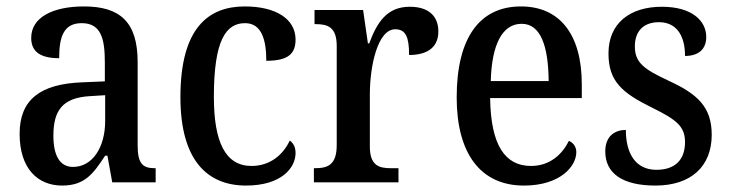

<svg xmlns="http://www.w3.org/2000/svg" viewBox="-20 -567 2266 597"><path d="M173 10C244 10 270 -27 307 -83H314L329 0H464V-44H461C422 -44 408 -60 408 -116V-374C408 -500 352 -547 241 -547C146 -547 77 -514 77 -449C77 -406 106 -386 164 -386C164 -451 177 -495 234 -495C294 -495 306 -447 306 -373V-314L235 -311C105 -306 41 -257 41 -151C41 -41 99 10 173 10ZM207 -48C165 -48 146 -85 146 -145C146 -223 174 -263 259 -268L307 -271V-191C307 -108 267 -48 207 -48Z M745 10C856 10 899 -46 899 -91C899 -110 892 -122 881 -130C861 -87 821 -51 762 -51C681 -51 645 -125 645 -266C645 -443 683 -495 742 -495C794 -495 808 -442 808 -378C875 -378 899 -399 899 -444C899 -508 838 -547 741 -547C628 -547 541 -480 541 -265C541 -68 625 10 745 10Z M956 0H1219V-44H1195C1159 -44 1130 -52 1130 -111V-274C1130 -361 1154 -476 1209 -476C1242 -476 1252 -451 1252 -396C1314 -396 1343 -424 1343 -469C1343 -515 1315 -546 1254 -546C1183 -546 1152 -497 1128 -432H1124L1109 -536H958V-492H961C999 -492 1027 -483 1027 -424V-116C1027 -53 998 -44 959 -44H956Z M1609 10C1722 10 1772 -50 1772 -94C1772 -112 1761 -124 1749 -129C1728 -87 1690 -51 1631 -51C1550 -51 1506 -116 1504 -262H1789V-305C1789 -463 1718 -547 1600 -547C1473 -547 1400 -452 1400 -264C1400 -90 1474 10 1609 10ZM1686 -315H1506C1509 -429 1542 -493 1602 -493C1662 -493 1685 -422 1686 -315Z M2018 10C2128 10 2193 -49 2193 -148C2193 -235 2148 -275 2059 -316C1982 -352 1954 -372 1954 -423C1954 -468 1979 -498 2029 -498C2080 -498 2110 -461 2110 -393C2153 -393 2176 -415 2176 -452C2176 -502 2132 -546 2038 -546C1939 -546 1872 -495 1872 -401C1872 -314 1914 -278 2010 -231C2085 -194 2110 -173 2110 -125C2110 -72 2081 -39 2021 -39C1956 -39 1926 -90 1926 -163C1894 -163 1862 -146 1862 -96C1862 -27 1917 10 2018 10Z"/></svg>

Font: Noto Serif Devanagari Condensed Medium
Style: Regular
Weight: 500
Width: 3
Designer: Universal Thirst, Indian Type Foundry and the Monotype Design Team
Foundry: Monotype Imaging Inc.
Version: Version 2.004